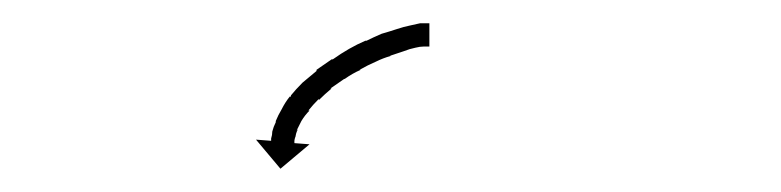

<svg xmlns="http://www.w3.org/2000/svg" viewBox="-20 -563 671 165"><path d="M348 -523Q348 -523 348 -523Q348 -523 348 -523Q348 -523 348 -523Q348 -523 348 -523Q346 -523 344 -523Q344 -523 344 -523Q344 -523 344 -523Q344 -523 344 -523Q344 -523 344 -523Q341 -523 337 -522Q337 -522 337 -522Q337 -522 337 -522Q337 -522 337 -522Q337 -522 337 -522Q332 -521 327 -519Q327 -519 327 -519Q327 -519 327 -519Q327 -519 327 -519Q327 -519 327 -519Q321 -517 315 -515Q315 -515 315 -515Q315 -515 315 -515Q315 -515 315.5 -515Q316 -515 316 -515Q309 -513 303 -510Q303 -510 303 -510Q303 -510 303 -510Q303 -510 303 -510Q303 -510 303 -510Q296 -507 289 -503Q289 -503 289 -503Q289 -503 289 -503Q290 -503 290 -503Q290 -503 290 -503Q283 -500 276 -495Q276 -495 276 -495.5Q276 -496 276 -496Q277 -496 277 -496Q277 -496 277 -496Q270 -491 264 -487Q264 -487 264 -487Q264 -487 264 -487Q264 -487 264.5 -487Q265 -487 265 -487Q259 -482 254 -477Q254 -477 254 -477.5Q254 -478 254 -478Q254 -478 254 -478Q254 -478 254 -478Q249 -473 245 -468Q245 -468 245 -468Q245 -468 245 -468Q245 -468 245.5 -468Q246 -468 246 -468Q242 -464 239 -459Q239 -459 239 -459Q239 -459 239 -459Q239 -459 239 -459Q239 -459 239 -459Q237 -455 235 -451Q235 -451 235.5 -451Q236 -451 236 -451Q236 -451 236 -451.5Q236 -452 236 -452Q234 -448 234 -445Q234 -445 234 -445Q234 -445 234 -445Q234 -446 234 -446Q234 -446 234 -446Q233 -443 233 -442Q233 -442 233 -442Q233 -442 233 -442Q233 -442 233 -442Q233 -442 233 -442Q233 -441 233 -440L246 -439L221 -418L200 -443L213 -442Q213 -443 213 -444Q213 -444 213 -444Q213 -444 213 -444Q213 -444 213 -444Q213 -444 213 -444Q214 -447 214 -450Q214 -450 214 -450Q214 -450 214 -450Q214 -450 214 -450Q214 -450 214 -450Q215 -454 217 -458Q217 -458 217 -458Q217 -458 217 -458Q217 -459 217 -459Q217 -459 217 -459Q219 -464 222 -469Q222 -469 222 -469Q222 -469 222 -469Q222 -469 222 -469Q222 -469 222 -469Q225 -475 229 -480Q229 -480 229.5 -480Q230 -480 230 -480Q230 -481 230 -481Q230 -481 230 -481Q234 -486 240 -492Q240 -492 240 -492Q240 -492 240 -492Q240 -492 240 -492Q240 -492 240 -492Q246 -497 252 -502Q252 -502 252 -502.5Q252 -503 252 -503Q252 -503 252 -503Q252 -503 252 -503Q259 -508 265 -512Q265 -512 265.5 -512Q266 -512 266 -512Q266 -512 266 -512Q266 -512 266 -512Q273 -517 280 -521Q280 -521 280 -521Q280 -521 280 -521Q280 -521 280 -521Q280 -521 280 -521Q287 -525 294 -528Q294 -528 294 -528Q294 -528 294 -528Q294 -528 294.5 -528Q295 -528 295 -528Q301 -531 308 -534Q308 -534 308 -534Q308 -534 308 -534Q308 -534 308 -534Q308 -534 308 -534Q315 -536 321 -538Q321 -538 321 -538Q321 -538 321 -538Q321 -538 321 -538Q321 -538 321 -538Q327 -540 332 -541Q332 -541 332 -541Q332 -541 332 -541Q332 -541 332 -541Q332 -541 332 -541Q337 -542 341 -543Q341 -543 341 -543Q341 -543 341 -543Q341 -543 341 -543Q341 -543 341 -543Q344 -543 347 -543Q347 -543 347 -543Q347 -543 347 -543Q347 -543 347 -543Q347 -543 347 -543Q348 -543 349 -543V-523Q349 -523 348 -523Z"/></svg>

Font: FRB American Cursive Just Arrows
Style: Italic
Weight: 400
Italic angle: -25°
Version: Version 2.0;Modular Font Editor K font №1